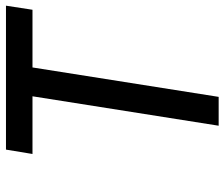

<svg xmlns="http://www.w3.org/2000/svg" viewBox="-76 -694 770 659"><g transform="rotate(-90 309.5 -365.0)"><path d="M207 0H306L407 -639H605L619 -730H125L110 -639H308Z"/></g></svg>

Font: JetBrains Mono Medium
Style: Italic
Weight: 436
Italic angle: -9°
Monospace: yes
Designer: Philipp Nurullin, Konstantin Bulenkov
Foundry: JetBrains
Version: Version 2.305